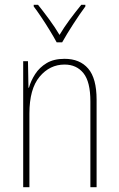

<svg xmlns="http://www.w3.org/2000/svg" viewBox="-20 -783 498 803"><path d="M250 -537Q314 -537 349 -496Q384 -455 384 -366V0H358V-359Q358 -441 329 -477Q300 -513 250 -513Q188 -513 145.5 -462Q103 -411 103 -308V0H77V-527H97L99 -416H101Q109 -445 127 -473Q145 -501 175 -519Q205 -537 250 -537ZM217 -606Q204 -630 186.5 -658.5Q169 -687 151.5 -713Q134 -739 121 -756V-763H139Q160 -737 185 -703Q210 -669 229 -637Q248 -669 271 -700Q294 -731 320 -763H337V-756Q314 -725 286.5 -682.5Q259 -640 240 -606Z"/></svg>

Font: Noto Sans Lao Looped Condensed Thin
Style: Regular
Weight: 100
Width: 3
Designer: Mark Frömberg, Ben Mitchell
Foundry: The Fontpad Ltd
Version: Version 1.002; ttfautohint (v1.8.4.7-5d5b)